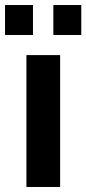

<svg xmlns="http://www.w3.org/2000/svg" viewBox="-44 -743 343 763"><path d="M87 -604H-24V-723H87ZM279 -604H168V-723H279ZM195 0H61V-524H195Z"/></svg>

Font: Raleway
Style: Bold
Weight: 700
Designer: Matt McInerney, Pablo Impallari, Rodrigo Fuenzalida
Foundry: Matt McInerney, Pablo Impallari, Rodrigo Fuenzalida
Version: Version 3.000